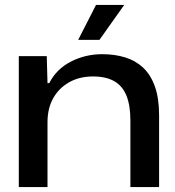

<svg xmlns="http://www.w3.org/2000/svg" viewBox="-20 -756 707 776"><path d="M56 0V-529H169L172 -420H179Q208 -477 266.5 -507Q325 -537 393 -537Q444 -537 486 -524Q528 -511 558.5 -482.5Q589 -454 606 -406.5Q623 -359 623 -290V0H507V-270Q507 -330 491 -369.5Q475 -409 441.5 -428Q408 -447 356 -447Q301 -447 259.5 -423.5Q218 -400 195 -359Q172 -318 172 -262V0ZM296 -595 368 -736H482L382 -595Z"/></svg>

Font: Mona Sans Expanded Medium
Style: Regular
Weight: 500
Width: 7
Designer: Deni Anggara
Foundry: GitHub
Version: Version 2.000